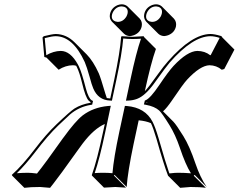

<svg xmlns="http://www.w3.org/2000/svg" viewBox="-20 -817 1115 897"><path d="M493.7 -751Q500 -780.3 529.3 -793Q539.6 -796.9 549.3 -796.9Q565.4 -796.4 576.2 -786.6L632.8 -730Q646 -715.3 642.1 -694.3Q635.7 -664.1 605 -652.3Q595.2 -648.9 586.4 -648.4Q570.3 -649.4 559.6 -659.2L502.9 -715.8Q489.7 -730.5 493.7 -751ZM653.8 -751Q660.2 -781.2 690.9 -793.5Q700.7 -796.9 709.5 -796.9Q725.6 -796.4 736.3 -786.6L792.5 -730Q805.7 -715.3 802.2 -694.3Q795.9 -664.1 765.1 -652.3Q755.4 -648.9 746.6 -648.4Q730.5 -649.4 719.7 -659.2L663.1 -715.8Q649.9 -730.5 653.8 -751ZM341.3 -112.3Q255.4 8.3 230 40Q221.7 50.8 213.9 60.5Q169.4 56.6 167.5 56.6Q121.1 56.6 93.8 60.5L37.1 3.9L35.2 0Q85.9 -45.4 144.5 -123Q195.8 -190.4 244.6 -236.8Q307.6 -296.9 328.1 -310.1Q359.4 -329.6 402.8 -336.9L403.3 -339.8Q398.4 -342.8 394.5 -346.7Q379.4 -361.8 363.8 -427.7Q351.6 -478 339.8 -502Q337.4 -506.3 335.9 -509.8Q327.6 -512.2 320.3 -512.2Q286.1 -511.7 253.9 -491.2L197.3 -547.9L187 -550.8L178.7 -642.1L184.6 -647.9Q223.6 -657.7 240.7 -658.2Q290 -657.2 328.1 -619.6L384.8 -563Q415.5 -531.7 441.4 -474.6Q449.7 -456.1 472.7 -377.9Q476.1 -366.7 479 -358.9Q487.3 -357.4 495.1 -356.9L513.7 -444.8Q541 -574.2 545.9 -645L548.8 -647.9Q550.8 -647.9 599.1 -645L651.9 -647.9V-645L708.5 -588.4Q684.6 -521.5 656.7 -391.1Q671.9 -405.8 719.7 -473.1Q744.6 -507.8 765.1 -530.8Q876.5 -657.2 962.9 -658.2Q981.9 -658.2 1012.2 -648.9Q1014.2 -648.4 1014.6 -647.9L1018.6 -642.1L1075.2 -585.4L1027.8 -494.6L1016.1 -491.2Q991.2 -511.7 958.5 -512.2Q915.5 -510.7 854.5 -445.3Q835 -424.3 784.7 -349.6Q758.8 -311.5 741.7 -296.9L790 -248.5Q803.7 -234.4 836.9 -180.7Q865.7 -134.3 893.1 -53.2Q915 11.7 945.8 56.6L889.2 0L885.3 3.9L941.9 60.5Q916.5 56.6 869.6 56.6Q863.3 56.6 821.8 60.5L765.1 3.9Q745.6 -46.4 711.9 -165.5Q711.4 -168 710.9 -168.9Q695.3 -221.2 685.1 -241.7Q660.6 -252 627.9 -254.9L604 -143.6Q576.7 -13.7 571.8 56.6L515.1 0L512.2 2.9L568.8 59.6Q566.9 59.6 518.6 56.6L465.8 59.6L409.2 2.9V0Q433.6 -68.4 461.4 -200.2L469.7 -237.8Q418.9 -215.8 366.2 -146.5Q357.4 -134.8 341.3 -112.3ZM668.9 -335.9 665.5 -339.8 664.6 -336.9Q667 -336.4 668.9 -335.9ZM276.9 -174.8Q332.5 -251.5 366.2 -277.8Q416 -315.4 484.4 -321.8L497.6 -322.8L471.2 -197.8Q445.3 -75.2 422.4 -8.3Q439.9 -9.8 461.9 -9.8Q486.8 -9.8 505.4 -7.8Q511.2 -78.6 537.6 -202.1L563.5 -322.3L572.3 -321.8Q658.7 -314.5 692.9 -247.6Q705.1 -224.1 720.7 -171.9Q754.9 -52.7 768.6 -14.6Q770 -10.3 771.5 -6.8Q801.3 -10.3 813 -9.8Q841.8 -9.8 872.1 -7.3Q846.7 -47.4 820.3 -126.5Q799.3 -188 772 -231.9Q736.3 -289.6 723.6 -300.8Q702.1 -319.8 662.6 -327.1L652.3 -329.1L656.7 -347.2L661.1 -349.1Q683.1 -358.9 723.6 -418.9Q766.6 -482.9 790.5 -508.8Q855.5 -578.1 901.9 -579.1Q937.5 -578.6 961.9 -559.1L964.4 -559.6L1006.3 -640.1Q981.4 -647.9 962.9 -647.9Q879.9 -647 772.5 -524.4Q757.8 -507.8 702.6 -430.7Q659.2 -369.6 620.1 -355Q601.6 -348.1 581.1 -347.2L568.4 -346.7L589.8 -447.3Q616.2 -571.3 638.7 -636.2Q620.1 -634.8 599.1 -634.8Q574.2 -634.8 555.7 -637.2Q549.8 -565.9 523.4 -442.9L502.9 -346.7L494.6 -347.2Q438.5 -349.1 415.5 -404.3Q408.7 -419.9 398.9 -457Q385.7 -504.4 376 -526.9Q320.8 -647 240.7 -647.9Q222.7 -647.9 191.9 -639.6Q189.9 -639.2 189 -638.7L196.3 -559.1Q230 -578.6 263.7 -579.1Q309.1 -579.1 344.2 -515.1Q346.7 -510.3 348.6 -506.3Q361.3 -481 381.3 -403.3Q393.6 -357.9 408.2 -348.6L414.6 -345.2L410.6 -328.1L404.3 -327.1Q348.6 -317.9 306.6 -281.7Q295.9 -272.5 251.5 -230Q204.1 -184.6 142.6 -104Q98.6 -46.9 58.6 -7.8Q87.9 -9.8 110.8 -9.8Q124 -9.8 152.8 -6.3Q189 -50.8 274.9 -172.4Q276.4 -173.8 276.9 -174.8ZM663.6 -749Q658.2 -724.6 679.2 -716.8Q684.6 -715.3 689.9 -714.8Q715.8 -714.8 731 -740.2Q734.4 -747.1 735.8 -752.9Q741.2 -777.3 720.2 -785.2Q714.8 -786.6 709.5 -787.1Q683.6 -787.1 668.5 -761.7Q665 -754.9 663.6 -749ZM503.4 -749Q498 -724.6 519.5 -716.8Q524.9 -715.3 529.8 -714.8Q555.7 -714.8 570.8 -740.2Q574.2 -747.1 575.7 -752.9Q581.1 -777.3 560.1 -785.2Q554.7 -786.6 549.3 -787.1Q523.4 -787.1 508.3 -761.7Q504.9 -754.9 503.4 -749Z"/></svg>

Font: Linux Biolinum Shadow O
Style: Italic
Weight: 400
Italic angle: -12°
Designer: Philipp H. Poll
Foundry: Philipp H. Poll
Version: Version 0.6.2